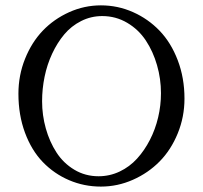

<svg xmlns="http://www.w3.org/2000/svg" viewBox="-20 -687 758 717"><path d="M48.8 -336.9Q48.8 -405.8 73.5 -467.3Q98.1 -528.8 139.6 -572.3Q181.2 -615.7 238 -641.4Q294.9 -667 356.9 -667Q419.9 -667 476.6 -641.8Q533.2 -616.7 575.9 -572.3Q618.7 -527.8 643.8 -461.9Q668.9 -396 668.9 -318.8Q668.9 -250.5 643.8 -189Q618.7 -127.4 576.2 -84.2Q533.7 -41 476.3 -15.6Q418.9 9.8 356.9 9.8Q293.9 9.8 238 -14.2Q182.1 -38.1 139.9 -81.8Q97.7 -125.5 73.2 -191.7Q48.8 -257.8 48.8 -336.9ZM137.2 -309.1Q137.2 -256.8 151.1 -207.3Q165 -157.7 190.9 -117.7Q216.8 -77.6 257.6 -53.2Q298.3 -28.8 348.1 -28.8Q389.6 -28.8 426.8 -46.4Q463.9 -64 491.7 -94.5Q519.5 -125 539.8 -164.6Q560.1 -204.1 570.6 -248.8Q581.1 -293.5 581.1 -338.9Q581.1 -392.6 566.4 -443.6Q551.8 -494.6 524.7 -535.6Q497.6 -576.7 455.1 -601.8Q412.6 -627 361.8 -627Q319.8 -627 283 -608.4Q246.1 -589.8 220 -558.6Q193.8 -527.3 174.8 -486.6Q155.8 -445.8 146.5 -400.4Q137.2 -355 137.2 -309.1Z"/></svg>

Font: Crimson
Style: Roman
Weight: 400
Version: Version 0.8